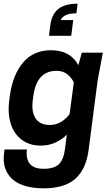

<svg xmlns="http://www.w3.org/2000/svg" viewBox="-27 -818 610 1051"><path d="M329.1 -4.9 338.9 -81.1Q314.9 -56.2 278.3 -38.6Q241.7 -21 195.8 -21Q133.3 -21 90.6 -54Q47.9 -86.9 31 -143.6Q14.2 -200.2 23.9 -272L26.9 -293.9Q42.5 -408.7 99.4 -475.8Q156.2 -543 252 -543Q358.4 -543 401.9 -460.9L420.9 -529.8H536.1L507.8 -379.9L458 2.9Q444.3 108.4 385.3 160.6Q326.2 212.9 211.9 212.9Q148.4 212.9 102.5 197.3Q56.6 181.6 32.2 154.5Q7.8 127.4 -1.2 94.2Q-10.3 61 -4.9 22L-2 0H120.1Q107.9 106 211.9 106Q270 106 295.9 80.3Q321.8 54.7 329.1 -4.9ZM354 -192.9 377 -367.2Q365.2 -392.1 341.8 -411.1Q318.4 -430.2 282.2 -430.2Q174.8 -430.2 155.8 -294.9L152.8 -272.9Q143.6 -207.5 167.5 -170.7Q191.4 -133.8 246.1 -133.8Q307.1 -133.8 354 -192.9ZM241.2 -622.1 248 -678.2Q256.3 -741.2 293 -769.5Q329.6 -797.9 397.9 -797.9L391.1 -745.1Q320.3 -745.1 305.2 -708H374L362.8 -622.1Z"/></svg>

Font: Cooper Hewitt
Style: Semibold Italic
Weight: 710
Designer: Village Type and Design LLC
Foundry: Cooper Hewitt Smithsonian Design Museum
Version: 1.000